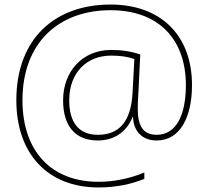

<svg xmlns="http://www.w3.org/2000/svg" viewBox="-20 -777 918 846"><path d="M826 -402C826 -620 690 -757 467 -757C222 -757 52 -607 52 -335C52 -100 190 49 414 49C490 49 558 35 616 11V-17C552 10 481 24 414 24C204 24 79 -113 79 -335C79 -590 240 -732 467 -732C683 -732 799 -600 799 -402C799 -274 759 -183 670 -183C609 -183 587 -225 587 -297C587 -331 590 -368 591 -392L598 -537C560 -550 518 -557 470 -557C344 -557 258 -463 258 -335C258 -220 313 -158 411 -158C475 -158 535 -188 565 -263H566C568 -195 610 -158 670 -158C776 -158 826 -265 826 -402ZM285 -335C285 -456 361 -532 470 -532C511 -532 543 -527 572 -517L564 -367C557 -240 504 -183 411 -183C326 -183 285 -239 285 -335Z"/></svg>

Font: Noto Sans Tamil UI Thin
Style: Regular
Weight: 100
Designer: Jelle Bosma - Monotype Design Team
Foundry: Monotype Imaging Inc.
Version: Version 2.004